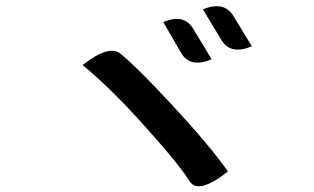

<svg xmlns="http://www.w3.org/2000/svg" viewBox="-20 -732 1040 635"><path d="M520 -659Q588 -688 619 -637L680 -536Q609 -506 579 -557L520 -659ZM651 -701Q721 -730 752 -679L813 -579Q743 -549 712 -600L651 -701ZM253 -517Q343 -587 380 -553Q431 -512 550 -384Q669 -256 734 -165Q638 -89 608 -131Q573 -188 461 -312Q350 -437 253 -517Z"/></svg>

Font: Swei Half Moon CJK SC
Style: Medium
Weight: 500
Version: Version 2.071